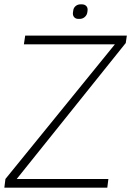

<svg xmlns="http://www.w3.org/2000/svg" viewBox="-23 -864 623 884"><path d="M556 -666 54 -40H476L471 0H-3L2 -40L506 -660H87L93 -700H561ZM313 -807 314 -814Q315 -827 324.5 -835.5Q334 -844 348 -844H354Q367 -844 374.5 -836Q382 -828 380 -814L379 -807Q377 -794 367 -785.5Q357 -777 344 -777H338Q325 -777 318 -785.5Q311 -794 313 -807Z"/></svg>

Font: Krub ExtraLight
Style: Italic
Weight: 275
Italic angle: -8°
Designer: Ekaluck Peanpanawate
Foundry: Cadson Demak Co.,Ltd.
Version: Version 1.000; ttfautohint (v1.6)